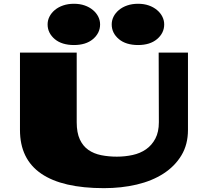

<svg xmlns="http://www.w3.org/2000/svg" viewBox="-20 -979 1048 1018"><path d="M572.3 -849.6Q572.3 -871.1 582 -890.6Q591.8 -910.2 610.4 -925.8Q628.9 -941.4 654.8 -950.2Q680.7 -959 711.9 -959Q743.2 -959 768.6 -950.2Q793.9 -941.4 812.5 -925.8Q831.1 -910.2 840.8 -890.6Q850.6 -871.1 850.6 -849.6Q850.6 -826.2 840.8 -806.6Q831.1 -787.1 812.5 -771.5Q793.9 -755.9 768.6 -748Q743.2 -740.2 711.9 -740.2Q680.7 -740.2 654.8 -748Q628.9 -755.9 610.4 -771.5Q591.8 -787.1 582 -806.6Q572.3 -826.2 572.3 -849.6ZM232.4 -849.6Q232.4 -871.1 242.2 -890.6Q252 -910.2 270.5 -925.8Q289.1 -941.4 314.9 -950.2Q340.8 -959 372.1 -959Q403.3 -959 428.7 -950.2Q454.1 -941.4 472.7 -925.8Q491.2 -910.2 501 -890.6Q510.7 -871.1 510.7 -849.6Q510.7 -826.2 501 -806.6Q491.2 -787.1 472.7 -771.5Q454.1 -755.9 428.7 -748Q403.3 -740.2 372.1 -740.2Q340.8 -740.2 314.9 -748Q289.1 -755.9 270.5 -771.5Q252 -787.1 242.2 -806.6Q232.4 -826.2 232.4 -849.6ZM976.6 -700.2V-290Q976.6 -212.9 941.9 -155.3Q907.2 -97.7 846.7 -58.6Q786.1 -19.5 705.1 -0.5Q624 18.6 531.2 18.6Q310.5 18.6 198.2 -58.6Q85.9 -135.7 85.9 -290V-700.2H386.7V-331.1Q386.7 -275.4 403.3 -239.7Q419.9 -204.1 448.7 -184.1Q477.5 -164.1 516.6 -156.2Q555.7 -148.4 599.6 -148.4Q642.6 -148.4 683.1 -157.2Q723.6 -166 754.4 -187.5Q785.2 -209 803.7 -244.1Q822.3 -279.3 822.3 -331.1L821.3 -700.2Z"/></svg>

Font: Polsku
Style: Regular
Weight: 400
Designer: Sebastien Sanfilippo
Version: Version 1.1